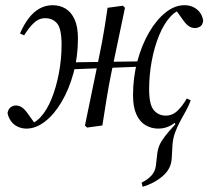

<svg xmlns="http://www.w3.org/2000/svg" viewBox="-20 -483 804 739"><path d="M529 236 525 220Q549 208 563 192.5Q577 177 580 155L585 111Q587 92 593.5 76.5Q600 61 614.5 42Q629 23 655 -5L651 -14L700 -96L714 -97Q708 -79 697 -59Q686 -39 674.5 -18Q663 3 654.5 25.5Q646 48 644 73L641 126Q639 167 606 195Q573 223 529 236ZM82 12Q63 12 47 4Q31 -4 21.5 -18Q12 -32 9 -48Q12 -64 21.5 -70.5Q31 -77 41 -77Q53 -77 64 -70Q75 -63 89 -43L119 -1V2H80V-3Q110 -4 135.5 -31.5Q161 -59 179 -104Q197 -149 207 -203Q217 -257 217 -311Q217 -372 200 -392.5Q183 -413 154 -413Q129 -413 109.5 -394Q90 -375 73 -347L57 -354Q72 -389 91 -413.5Q110 -438 133 -450.5Q156 -463 183 -463Q210 -463 232 -450Q254 -437 267 -408.5Q280 -380 280 -335Q280 -265 263 -202.5Q246 -140 217.5 -91.5Q189 -43 153.5 -15.5Q118 12 82 12ZM249 -216V-243L534 -247V-227ZM315 8 307 0 360 -257Q367 -290 373 -322Q379 -354 384 -386.5Q389 -419 394 -453L453 -461L461 -453L408 -200Q398 -151 390 -101Q382 -51 374 0ZM589 12Q563 12 540.5 -1Q518 -14 505 -42.5Q492 -71 492 -116Q492 -186 509 -248.5Q526 -311 554.5 -359.5Q583 -408 618 -435.5Q653 -463 690 -463Q710 -463 725.5 -455Q741 -447 750.5 -433.5Q760 -420 762 -403Q760 -387 750.5 -381Q741 -375 730 -375Q719 -375 708 -381.5Q697 -388 683 -408L653 -450V-453H692V-448Q662 -447 636.5 -419.5Q611 -392 592.5 -347Q574 -302 564 -248Q554 -194 554 -140Q554 -80 572 -59Q590 -38 618 -38Q644 -38 663.5 -57Q683 -76 699 -104L714 -97Q700 -63 681 -38.5Q662 -14 639 -1Q616 12 589 12Z"/></svg>

Font: Source Serif 4 60pt
Style: Italic
Weight: 400
Italic angle: -12°
Version: Version 4.004;hotconv 1.0.116;makeotfexe 2.5.65601